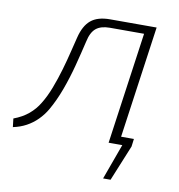

<svg xmlns="http://www.w3.org/2000/svg" viewBox="-88 -549 709 760"><g transform="rotate(10 266.5 -169.5)"><path d="M379 -32H469L465 -1L406 143H376L428 0H375ZM468 -482 463 -449H299Q263 -449 243.5 -433Q224 -417 216 -379Q205 -332 191.5 -280Q178 -228 160 -179Q142 -130 119 -90Q105 -66 85.5 -46.5Q66 -27 42 -14Q18 -1 -11 5L-15 -29Q20 -42 44.5 -62.5Q69 -83 85 -110Q103 -139 117.5 -177Q132 -215 143.5 -254.5Q155 -294 163.5 -329.5Q172 -365 178 -388Q190 -437 217 -459.5Q244 -482 294 -482ZM481 -482 413 0H373L441 -482Z"/></g></svg>

Font: Exo 2 ExtraLight
Style: Italic
Weight: 250
Italic angle: -8°
Designer: Natanael Gama
Foundry: Natanael Gama
Version: Version 2.010